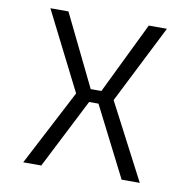

<svg xmlns="http://www.w3.org/2000/svg" viewBox="-79 -779 867 859"><g transform="rotate(10 355.0 -350.0)"><path d="M163.5 0H81.5L261 -344.5L81.5 -700H163.5L322 -375H370.5L528.5 -700H611L431.5 -344.5L611 0H528.5L367.5 -317H325Z"/></g></svg>

Font: League Mono Light
Style: Regular
Weight: 300
Width: 6
Designer: Tyler Finck
Foundry: The League of Moveable Type / Tyler Finck
Version: Version 2.210